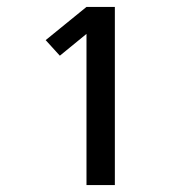

<svg xmlns="http://www.w3.org/2000/svg" viewBox="-20 -858 540 555"><path d="M230 -323V-760L153 -697L112 -742L230 -838H312V-323Z"/></svg>

Font: Iosevka Term Medium
Style: Regular
Weight: 500
Monospace: yes
Designer: Belleve Invis
Foundry: Belleve Invis
Version: Version 26.3.1